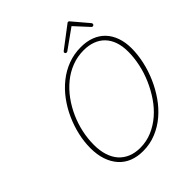

<svg xmlns="http://www.w3.org/2000/svg" viewBox="-326 -1460 1687 1687"><g transform="rotate(-45 518.0 -616.0)"><path d="M469 19Q398 19 341 -3.5Q284 -26 243.5 -71Q203 -116 181 -180.5Q159 -245 159 -327Q159 -406 177.5 -487Q196 -568 230.5 -645Q265 -722 314.5 -789Q364 -856 427.5 -907Q491 -958 566.5 -986.5Q642 -1015 728 -1015Q800 -1015 857 -993Q914 -971 953.5 -929.5Q993 -888 1014.5 -827.5Q1036 -767 1036 -692Q1036 -615 1018 -532.5Q1000 -450 965.5 -370.5Q931 -291 882 -220.5Q833 -150 770 -96.5Q707 -43 631 -12Q555 19 469 19ZM471 -19Q549 -19 618.5 -48.5Q688 -78 746.5 -128.5Q805 -179 850.5 -246Q896 -313 928.5 -388Q961 -463 977.5 -541Q994 -619 994 -692Q994 -762 975.5 -815Q957 -868 922 -904.5Q887 -941 837 -959.5Q787 -978 726 -978Q648 -978 578 -951Q508 -924 449.5 -876Q391 -828 345 -765Q299 -702 266.5 -629Q234 -556 217.5 -479Q201 -402 201 -327Q201 -253 219.5 -195.5Q238 -138 273 -99Q308 -60 358 -39.5Q408 -19 471 -19ZM606 -1069Q599 -1069 594.5 -1073.5Q590 -1078 590 -1084Q590 -1088 591.5 -1090.5Q593 -1093 597 -1097L788 -1242Q794 -1248 797.5 -1249.5Q801 -1251 805 -1251Q809 -1251 812.5 -1249.5Q816 -1248 820 -1242L943 -1097Q945 -1095 946 -1091.5Q947 -1088 947 -1085Q947 -1078 941.5 -1073.5Q936 -1069 930 -1069Q926 -1069 922.5 -1071Q919 -1073 916 -1077L800 -1203L625 -1078Q618 -1072 614.5 -1070.5Q611 -1069 606 -1069Z"/></g></svg>

Font: Playwrite RO Thin
Style: Regular
Weight: 250
Version: Version 1.002